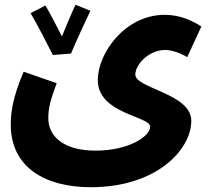

<svg xmlns="http://www.w3.org/2000/svg" viewBox="-20 -552 872 803"><path d="M277 -328C294 -370 345 -480 358 -507L296 -532C288 -517 260 -452 239 -400C216 -444 185 -505 170 -529L108 -497C133 -455 181 -362 201 -322ZM25 -31C25 148 169 231 360 231C632 231 780 76 780 -47C780 -161 546 -182 546 -240C546 -282 602 -343 671 -343C699 -343 735 -330 763 -313L822 -441C783 -467 731 -490 669 -490C503 -490 389 -330 389 -217C389 -75 608 -67 608 -22C608 19 517 78 380 78C248 78 182 20 182 -58C182 -100 191 -134 217 -204L79 -252C33 -145 25 -81 25 -31Z"/></svg>

Font: Noto Sans Arabic UI Extra
Style: Regular
Weight: 800
Designer: Nadine Chahine - Monotype Design Team
Foundry: Monotype Imaging Inc.
Version: Version 1.900